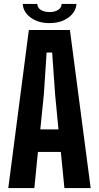

<svg xmlns="http://www.w3.org/2000/svg" viewBox="-20 -952 499 972"><path d="M22 0 126 -800H334L439 0H306L288 -183H172L154 0ZM184 -297H276L259 -474L244 -686H216L202 -474ZM95 -932H169Q169 -914 186 -902.5Q203 -891 231 -891Q258 -891 275 -902.5Q292 -914 292 -932H367Q364 -890 325.5 -862.5Q287 -835 231 -835Q174 -835 136 -862.5Q98 -890 95 -932Z"/></svg>

Font: Big Shoulders Display ExtraBold
Style: Regular
Weight: 800
Designer: Patric King
Foundry: XO Type Co
Version: Version 1.000; ttfautohint (v1.8.2)